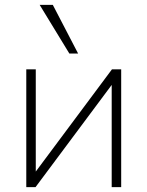

<svg xmlns="http://www.w3.org/2000/svg" viewBox="-20 -769 606 789"><path d="M88 0V-484H127V-64L440 -484H478V0H439V-420L126 0ZM265 -549 143 -749H197L301 -549Z"/></svg>

Font: Nunito Sans ExtraLight
Style: Regular
Weight: 200
Designer: Vernon Adams
Foundry: Vernon Adams
Version: Version 3.006; ttfautohint (v1.8.3)